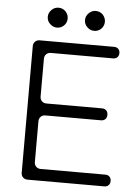

<svg xmlns="http://www.w3.org/2000/svg" viewBox="-59 -916 696 961"><g transform="rotate(5 289.5 -435.5)"><path d="M196 -771Q176 -771 161 -786Q146 -800 146 -821Q146 -841 161 -856Q176 -871 196 -871Q217 -871 232 -856Q246 -840 246 -821Q246 -800 231.5 -785.5Q217 -771 196 -771ZM383 -771Q363 -771 348 -786Q333 -800 333 -821Q333 -841 348 -856Q363 -871 383 -871Q404 -871 419 -856Q433 -840 433 -821Q433 -800 418.5 -785.5Q404 -771 383 -771ZM84 -32V-668Q84 -682 93 -691Q102 -700 116 -700H490Q503 -700 511 -692Q519 -684 519 -671Q519 -658 511 -650Q503 -642 490 -642H177Q163 -642 154 -633Q145 -624 145 -610V-420Q145 -406 154 -397Q163 -388 177 -388H456Q470 -388 478 -380Q486 -372 486 -358Q486 -344 478 -336Q470 -328 456 -328H177Q163 -328 154 -319Q145 -310 145 -296V-91Q145 -77 154 -68Q163 -59 177 -59H502Q515 -59 523 -51Q531 -43 531 -30Q531 -16 523 -8Q515 0 502 0H116Q102 0 93 -9Q84 -18 84 -32Z"/></g></svg>

Font: Higure Gothic
Style: Regular
Weight: 400
Designer: Yoshimichi Ohira
Foundry: Positype
Version: Version 1.000